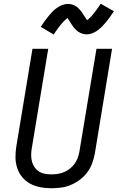

<svg xmlns="http://www.w3.org/2000/svg" viewBox="-20 -995 640 1023"><path d="M253 8Q223 8 194.5 2.5Q166 -3 141.5 -16Q117 -29 99 -50.5Q81 -72 72 -99Q63 -126 62.5 -155.5Q62 -185 67 -215L153 -735H237L149 -203Q146 -185 146 -167.5Q146 -150 150.5 -133.5Q155 -117 164.5 -103.5Q174 -90 188 -81Q202 -72 219 -69Q236 -66 254 -66Q271 -66 288 -68.5Q305 -71 321.5 -78Q338 -85 352.5 -96.5Q367 -108 377.5 -122.5Q388 -137 394 -153.5Q400 -170 403 -187L494 -735H577L485 -175Q480 -149 470.5 -123.5Q461 -98 444.5 -76Q428 -54 405 -37Q382 -20 357 -9.5Q332 1 305.5 4.5Q279 8 253 8ZM266 -811 197 -852Q208 -869 219 -884Q230 -899 240 -911Q250 -923 259.5 -933Q269 -943 282.5 -952.5Q296 -962 311 -968Q326 -974 341 -974Q347 -974 352 -973.5Q357 -973 362 -971.5Q367 -970 372 -968Q377 -966 381.5 -963.5Q386 -961 390 -958Q394 -955 397 -952Q400 -949 404 -944.5Q408 -940 411.5 -936Q415 -932 417.5 -928Q420 -924 422.5 -920Q425 -916 427.5 -912Q430 -908 433 -904Q436 -900 439 -895Q442 -890 444 -888Q448 -890 454 -895.5Q460 -901 463.5 -904.5Q467 -908 470.5 -912.5Q474 -917 478 -922Q482 -927 486.5 -932.5Q491 -938 496 -945Q501 -952 506 -959.5Q511 -967 517 -975L587 -935Q575 -917 564.5 -902.5Q554 -888 544 -876Q534 -864 524 -854Q514 -844 501 -834Q488 -824 472.5 -818Q457 -812 442 -812Q436 -812 429.5 -813Q423 -814 417.5 -816Q412 -818 406.5 -820.5Q401 -823 396 -826.5Q391 -830 387 -834Q383 -838 378.5 -842.5Q374 -847 370.5 -852Q367 -857 364 -861.5Q361 -866 358 -870.5Q355 -875 351.5 -881Q348 -887 344.5 -891.5Q341 -896 339 -899Q336 -896 329.5 -890.5Q323 -885 320 -881.5Q317 -878 313 -874Q309 -870 305 -865Q301 -860 296.5 -854Q292 -848 287 -841.5Q282 -835 277 -827.5Q272 -820 266 -811Z"/></svg>

Font: Iosevka Curly Extended
Style: Italic
Weight: 400
Width: 7
Italic angle: -9°
Monospace: yes
Designer: Belleve Invis
Foundry: Belleve Invis
Version: Version 11.1.0; ttfautohint (v1.8.3)